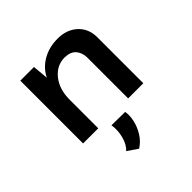

<svg xmlns="http://www.w3.org/2000/svg" viewBox="-172 -567 904 904"><g transform="rotate(-45 280.0 -115.0)"><path d="M170 -418 179 -321 175 -335Q195 -380 239.5 -407Q284 -434 344 -434Q403 -434 441 -399.5Q479 -365 480 -309V0H379V-274Q378 -306 360 -326.5Q342 -347 304 -348Q251 -348 215.5 -304Q180 -260 180 -191V0H79V-418ZM248 204 197 169Q220 148 230 109.5Q240 71 234 34L324 35Q329 62 321.5 94.5Q314 127 295.5 156.5Q277 186 248 204Z"/></g></svg>

Font: Reem Kufi
Style: Regular
Weight: 400
Designer: Khaled Hosny
Version: Version 1.6